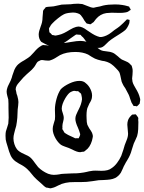

<svg xmlns="http://www.w3.org/2000/svg" viewBox="-20 -974 782 1042"><path d="M724 -235Q721 -227 715.5 -215.5Q710 -204 706 -195Q703 -188 696 -164Q690 -142 685 -132Q681 -122 669 -102Q664 -95 656 -79Q653 -75 646 -58Q640 -44 636 -37Q624 -18 605 -8Q592 -2 578 0Q564 2 542 3Q524 3 516 4Q505 5 483 9L450 13Q441 14 422 14H390Q369 14 358 15Q336 17 315 24L295 33Q293 34 283 39Q273 44 263 46Q257 48 252 48Q251 48 239 45Q233 45 231 44Q222 40 202 20Q176 -2 165 -14L150 -32Q138 -47 135 -49Q122 -64 100 -77Q94 -80 82.5 -86.5Q71 -93 63 -99Q46 -112 37.5 -131Q29 -150 21 -180Q13 -204 11 -217Q10 -224 10 -237Q10 -253 12 -261Q14 -269 18.5 -281.5Q23 -294 25 -303Q27 -323 27 -335L26 -390V-412Q26 -427 25 -434Q23 -441 19.5 -454.5Q16 -468 16 -477Q16 -486 20 -498Q22 -505 28 -516.5Q34 -528 38 -537Q42 -546 44 -553Q46 -560 47 -564Q53 -583 58 -595Q63 -607 72 -618Q84 -632 112 -647Q138 -663 144 -669Q150 -675 155 -680.5Q160 -686 164 -690Q184 -714 200 -723Q209 -729 212 -729Q213 -730 216 -729.5Q219 -729 220 -729Q229 -729 234 -728Q238 -728 245 -726Q252 -724 255 -724Q257 -724 275 -727Q280 -729 285.5 -731Q291 -733 296 -735Q315 -740 339 -742L364 -746Q398 -752 416 -752Q432 -752 452 -747Q474 -742 492 -729Q498 -724 508.5 -715Q519 -706 527 -702Q537 -697 560 -695Q580 -693 589 -689Q601 -685 620 -668Q630 -658 641 -651Q649 -647 661.5 -642Q674 -637 680 -632Q680 -632 688 -624Q695 -618 695 -616Q696 -614 696.5 -610.5Q697 -607 698 -605Q700 -599 700 -588L699 -568Q697 -554 697 -548Q697 -543 699 -531Q701 -522 707 -511Q713 -500 716 -495Q734 -466 739 -443Q741 -437 741 -432Q741 -429 740 -425Q739 -421 739 -418Q738 -417 738.5 -415Q739 -413 738 -412L730 -403Q728 -402 726.5 -400Q725 -398 723 -397H721L713 -399Q712 -399 709 -398.5Q706 -398 705 -399L702 -404L694 -417Q689 -429 686 -439Q682 -453 678 -461Q676 -465 660 -495Q650 -508 645 -520Q639 -531 638 -541Q636 -549 633.5 -562Q631 -575 627 -583Q623 -590 609 -604Q585 -630 561 -638Q547 -643 534 -644Q508 -650 495 -656Q488 -659 477 -666Q466 -673 458 -678Q429 -692 389 -692Q340 -692 306 -675Q300 -672 288 -664Q285 -662 278.5 -658Q272 -654 267 -652Q256 -647 247 -645H241Q230 -645 225 -646Q209 -649 204 -648Q202 -648 200 -647Q198 -646 196 -645L186 -640Q183 -638 181.5 -635.5Q180 -633 179 -632Q176 -627 171 -618.5Q166 -610 161 -605Q154 -596 142 -586Q130 -576 125 -571Q107 -555 89 -533Q73 -515 71 -510Q65 -500 65 -489Q65 -488 68 -476Q69 -465 74 -454Q80 -432 80 -420Q80 -412 78.5 -400Q77 -388 76 -380L74 -335Q72 -312 68 -291L62 -270Q61 -265 57 -250.5Q53 -236 53 -223Q53 -208 58 -192Q63 -176 72 -164Q83 -150 111 -138Q135 -128 145 -119Q153 -112 160.5 -102Q168 -92 170 -89L187 -67Q210 -44 241 -31Q258 -25 272 -25Q279 -25 288.5 -26Q298 -27 303 -28Q307 -29 313 -30Q319 -31 328 -31Q356 -33 371 -33Q400 -33 414 -35Q426 -36 435 -38Q444 -40 450 -41Q465 -45 475 -46Q482 -48 499 -48L531 -47Q568 -47 585 -61Q601 -71 615 -89.5Q629 -108 638 -128Q644 -143 649.5 -161.5Q655 -180 657 -187Q660 -196 667.5 -214Q675 -232 675 -249Q675 -257 673 -273Q671 -289 671 -297Q671 -309 674 -319Q678 -333 691 -346Q697 -352 697 -352Q700 -353 703 -352.5Q706 -352 709 -353Q710 -353 713 -353.5Q716 -354 717 -353Q719 -351 721 -348.5Q723 -346 724 -344Q725 -343 727 -340.5Q729 -338 730 -335Q731 -334 730.5 -330Q730 -326 730 -324Q731 -320 731 -312Q731 -293 730 -272.5Q729 -252 724 -235ZM483 -242 484 -235Q484 -230 479 -210Q468 -174 445 -158L436 -151Q433 -150 425 -150Q419 -148 415 -148Q399 -148 371 -163Q365 -165 353 -171Q345 -174 332 -178.5Q319 -183 311 -188Q295 -200 282 -222Q266 -250 266 -274Q266 -286 271 -301.5Q276 -317 278 -325Q279 -331 279 -343L278 -380Q278 -405 286.5 -436.5Q295 -468 310 -490Q327 -507 356.5 -521Q386 -535 411 -535Q433 -535 445 -523Q462 -510 472 -488Q482 -466 479 -446Q478 -432 465 -412L454 -387Q448 -366 450 -330Q450 -310 454 -297Q456 -292 459 -287.5Q462 -283 464 -278Q466 -275 473.5 -264Q481 -253 483 -242ZM389 -329Q389 -340 393 -350Q397 -360 401.5 -369Q406 -378 408 -382Q422 -409 425 -435Q425 -445 422 -457L420 -465Q418 -468 415.5 -469.5Q413 -471 412 -472Q410 -474 408 -476Q406 -478 404 -479Q401 -480 399 -479.5Q397 -479 395 -479Q387 -481 381 -481Q371 -479 361 -473Q350 -466 335 -442Q315 -408 315 -384Q315 -375 321 -359Q322 -356 324 -348.5Q326 -341 326 -334Q326 -326 322.5 -313Q319 -300 319 -294Q318 -291 318.5 -287.5Q319 -284 319 -283Q319 -281 318.5 -277.5Q318 -274 319 -272Q321 -268 325 -263Q326 -261 327 -258.5Q328 -256 330 -254Q333 -252 335 -250.5Q337 -249 339 -248Q348 -242 360.5 -236.5Q373 -231 377 -229L387 -224Q389 -223 392.5 -223.5Q396 -224 398 -224Q399 -224 402.5 -223.5Q406 -223 407 -224Q408 -225 409.5 -229Q411 -233 412 -234Q415 -240 415 -242V-244Q415 -249 413 -253Q410 -265 403 -281Q389 -311 389 -329ZM660 -811Q651 -803 629 -789Q621 -784 602 -772Q583 -760 570 -749Q563 -743 554 -733.5Q545 -724 538 -720Q528 -714 515 -714Q506 -714 497 -717Q493 -718 490 -720Q487 -722 485 -723Q460 -735 445 -752Q442 -756 436.5 -764Q431 -772 424 -777L417 -785Q414 -786 410 -785.5Q406 -785 403 -786L395 -787Q392 -786 389.5 -784.5Q387 -783 386 -782L363 -766Q355 -759 318 -735Q293 -718 278 -718Q269 -718 248 -725Q224 -735 213 -742L204 -747Q190 -762 190 -788Q191 -805 200 -828Q206 -844 208 -853Q211 -867 211 -881Q211 -888 213 -904Q213 -914 215 -918Q217 -922 225 -930L228 -935L240 -937Q248 -938 259.5 -938.5Q271 -939 278 -941Q287 -943 296.5 -945Q306 -947 315 -949Q325 -950 339.5 -950Q354 -950 364 -951Q370 -952 380 -953Q390 -954 404 -954Q411 -954 427 -952Q434 -950 453 -942Q475 -932 488 -932Q491 -932 495 -933.5Q499 -935 501 -935Q510 -936 522 -939Q534 -942 540 -944Q567 -950 604 -950Q626 -950 644 -947Q658 -945 671 -941Q673 -940 676.5 -939.5Q680 -939 681 -938Q682 -937 682.5 -934.5Q683 -932 684 -931Q685 -930 687.5 -926Q690 -922 689 -921Q688 -919 685.5 -918Q683 -917 682 -916Q681 -915 677.5 -912.5Q674 -910 671 -909Q668 -908 663.5 -907Q659 -906 657 -906Q648 -904 628 -904L586 -905Q575 -905 557 -903Q524 -898 501 -871Q497 -867 494.5 -862.5Q492 -858 488 -854Q488 -854 479 -848Q478 -847 475.5 -845Q473 -843 470 -842L462 -844Q460 -844 456 -845Q452 -846 450 -847Q448 -848 443 -856Q439 -860 434.5 -868.5Q430 -877 425 -883Q419 -893 411 -898Q409 -899 401 -902Q390 -906 376 -906Q367 -906 363 -905Q339 -903 326 -896Q315 -891 295 -875Q275 -859 265 -848Q256 -840 250 -827Q249 -826 247.5 -823.5Q246 -821 246 -819V-817L247 -808Q247 -801 248 -799Q250 -797 252.5 -795Q255 -793 256 -792L263 -784Q265 -783 271 -783Q277 -781 282 -781Q282 -781 297 -784Q312 -787 328 -795Q344 -803 358 -812Q378 -824 393 -828Q396 -828 399.5 -829Q403 -830 405 -830Q426 -830 452 -810Q465 -801 480 -791.5Q495 -782 509 -777L522 -773Q537 -772 559 -782Q572 -788 584.5 -798Q597 -808 601 -811Q607 -815 618.5 -823Q630 -831 637 -838Q642 -842 649 -849Q656 -856 661 -861Q669 -869 669 -869L675 -868Q676 -867 679 -867Q682 -867 683 -866Q684 -865 683.5 -863.5Q683 -862 683 -861Q683 -853 681 -846Q672 -823 660 -811Z"/></svg>

Font: Rubik-Burned
Style: Regular
Weight: 400
Designer: NaN (generative design), Hubert & Fischer (Rubik source font outlines)
Foundry: NaN, Hubert & Fischer
Version: Version 1.000